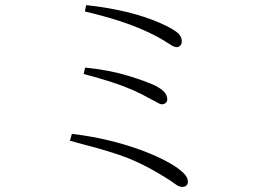

<svg xmlns="http://www.w3.org/2000/svg" viewBox="-20 -732 1040 753"><path d="M693 -570Q693 -562 690 -557Q687 -552 682.5 -549.5Q678 -547 674 -547Q667 -547 659.5 -550.5Q652 -554 643.5 -560Q635 -566 623 -573Q586 -595 543 -614Q500 -633 444.5 -651Q389 -669 313 -687L318 -712Q380 -705 428.5 -695.5Q477 -686 515 -675Q553 -664 580.5 -653Q608 -642 627 -633Q666 -614 679.5 -600.5Q693 -587 693 -570ZM314 -467Q409 -457 478.5 -436Q548 -415 587 -397Q613 -384 624.5 -371Q636 -358 636 -342Q636 -334 630 -328.5Q624 -323 615 -323Q608 -323 597.5 -329.5Q587 -336 572 -343Q537 -363 500.5 -379Q464 -395 418 -410Q372 -425 308 -442ZM262 -207Q338 -198 404 -182Q470 -166 523 -147Q576 -128 615 -108.5Q654 -89 676 -73Q698 -57 707.5 -44.5Q717 -32 717 -18Q717 -11 711.5 -5Q706 1 695 1Q682 1 666 -11Q650 -23 627 -37Q577 -68 533.5 -89Q490 -110 447.5 -124.5Q405 -139 358 -152Q311 -165 254 -180Z"/></svg>

Font: Noto Serif TC
Style: Regular
Weight: 200
Designer: Ryoko NISHIZUKA 西塚涼子 (kana & ideographs); Frank Grießhammer (Latin, Greek & Cyrillic); Wenlong ZHANG 张文龙 (bopomofo); San
Foundry: Adobe
Version: Version 2.001;hotconv 1.1.0;makeotfexe 2.6.0